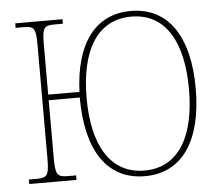

<svg xmlns="http://www.w3.org/2000/svg" viewBox="-52 -782 975 850"><g transform="rotate(-5 435.5 -357.0)"><path d="M559 10C727 10 816 -129 816 -358C816 -586 727 -724 559 -724C398 -724 310 -597 302 -387H163V-606C163 -683 169 -694 218 -694H255V-714H45V-694H81C129 -694 135 -683 135 -606V-108C135 -31 128 -20 80 -20H45V0H255V-20H219C170 -20 163 -31 163 -108V-362H301C301 -127 390 10 559 10ZM559 -15C407 -15 331 -147 331 -357C331 -567 407 -699 559 -699C711 -699 786 -567 786 -357C786 -147 711 -15 559 -15Z"/></g></svg>

Font: Noto Serif SemiCondensed Thin
Style: Regular
Weight: 100
Width: 4
Designer: Monotype Design Team
Foundry: Monotype Imaging Inc.
Version: Version 2.015